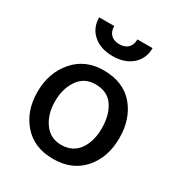

<svg xmlns="http://www.w3.org/2000/svg" viewBox="-176 -855 916 983"><g transform="rotate(30 282.0 -364.0)"><path d="M280.8 8.8Q393.6 8.8 458.3 -65.2Q522.9 -139.2 522.9 -253.2Q522.9 -367.2 460 -440.7Q397 -514.2 280.8 -514.2Q172.9 -514.2 106.9 -438.5Q41 -362.8 41 -249Q41 -137.2 105 -64.2Q168.9 8.8 280.8 8.8ZM279.8 -431.2Q351.6 -431.2 385.7 -380.6Q419.9 -330.1 419.9 -251Q419.9 -173.8 384.3 -124Q348.6 -74.2 280.8 -74.2Q216.8 -74.2 179.9 -125.5Q143.1 -176.8 143.1 -252Q143.1 -328.1 179 -379.6Q214.8 -431.2 279.8 -431.2ZM439.5 -737.3H350.1Q350.1 -705.1 332 -687.3Q314 -669.4 281.7 -669.4Q249.5 -669.4 231.2 -687.3Q212.9 -705.1 212.9 -737.3H124Q124 -675.8 167 -637.7Q210 -599.6 281.7 -599.6Q353.5 -599.6 396.5 -637.7Q439.5 -675.8 439.5 -737.3Z"/></g></svg>

Font: FAU Chimera Medium
Style: Regular
Weight: 500
Version: Version 1.002;hotconv 1.0.117;makeotfexe 2.5.65602